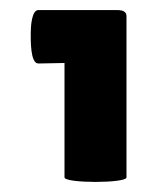

<svg xmlns="http://www.w3.org/2000/svg" viewBox="-20 -715 323 381"><path d="M231 -683C231 -691 225 -695 213 -695H56C43 -695 41 -663 41 -649C41 -636 40 -589 56 -589L108 -590V-363C108 -351 231 -351 231 -363Z"/></svg>

Font: Lilita 2
Style: Regular
Weight: 400
Designer: Juan Montoreano
Foundry: Juan Montoreano
Version: Version 2.001